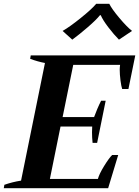

<svg xmlns="http://www.w3.org/2000/svg" viewBox="-38 -992 733 1012"><path d="M343 -783 292 -829Q329 -850 388 -897.5Q447 -945 469 -972H538Q551 -945 591 -897.5Q631 -850 658 -829L589 -783Q563 -809 533.5 -847.5Q504 -886 493 -912H489Q469 -887 425 -849Q381 -811 343 -783ZM675 -700 639 -523H606Q601 -537 597 -568.5Q593 -600 593 -625Q593 -636 595 -650H348L292 -375H458Q464 -392 474.5 -417Q485 -442 495 -461H519L474 -239H450Q447 -266 447 -295Q447 -318 448 -325H281L225 -49H478Q485 -75 510.5 -116.5Q536 -158 553 -175H585L532 0H-18L-15 -18Q28 -33 73 -40L199 -660Q161 -667 121 -682L124 -700Z"/></svg>

Font: Trirong
Style: Bold Italic
Weight: 700
Italic angle: -12°
Designer: Katatrad Team
Foundry: CadsonDemak
Version: Version 1.001